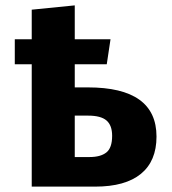

<svg xmlns="http://www.w3.org/2000/svg" viewBox="-20 -694 640 714"><path d="M98 -455H35V-548H98V-658L258 -674V-548H391L377 -455H258V-369H307Q562 -369 562 -186Q562 -95 504 -47.5Q446 0 334 0H98ZM258 -264V-110H313Q354 -110 375.5 -127Q397 -144 397 -189Q397 -228 376 -246Q355 -264 308 -264Z"/></svg>

Font: Qzxlaeiskcpccdgjqmyffctclhy
Style: Regular
Weight: 700
Monospace: yes
Designer: Carrois Corporate & Edenspiekermann
Foundry: Carrois Corporate GbR & Edenspiekermann AG
Version: Version 2.001